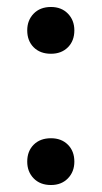

<svg xmlns="http://www.w3.org/2000/svg" viewBox="-20 -520 291 550"><path d="M58 -433Q58 -462 76.5 -481Q95 -500 126 -500Q156 -500 174.5 -481Q193 -462 193 -433Q193 -403 174.5 -384.5Q156 -366 126 -366Q95 -366 76.5 -384.5Q58 -403 58 -433ZM58 -57Q58 -87 76.5 -105.5Q95 -124 126 -124Q156 -124 174.5 -105.5Q193 -87 193 -57Q193 -28 174.5 -9Q156 10 126 10Q95 10 76.5 -9Q58 -28 58 -57Z"/></svg>

Font: Taviraj Medium
Style: Regular
Weight: 500
Designer: Katatrad Team
Foundry: CadsonDemak
Version: Version 1.001